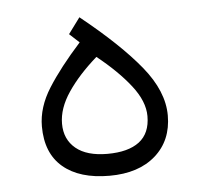

<svg xmlns="http://www.w3.org/2000/svg" viewBox="-39 -455 528 494"><g transform="rotate(-5 225.0 -208.5)"><path d="M183.1 -415Q282.7 -335 335.2 -270.5Q387.7 -206.1 387.7 -143.6Q387.7 -79.1 344 -40.5Q300.3 -2 225.1 -2Q147.9 -2 105.2 -38.1Q62.5 -74.2 62.5 -143.6Q62.5 -192.9 93.5 -241.9Q124.5 -291 178.2 -350.6L152.8 -374ZM217.8 -309.6Q170.4 -268.1 142.6 -226.8Q114.7 -185.5 114.7 -146Q114.7 -105.5 143.1 -82Q171.4 -58.6 224.6 -58.6Q278.3 -58.6 306.9 -80.3Q335.4 -102.1 335.4 -146.5Q335.4 -184.6 303.2 -225.8Q271 -267.1 217.8 -309.6Z"/></g></svg>

Font: Vazir Thin FD-UI
Style: Thin-FD-UI
Weight: 100
Designer: Saber Rastikerdar
Foundry: Saber Rastikerdar
Version: Version 30.1.0